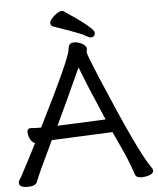

<svg xmlns="http://www.w3.org/2000/svg" viewBox="-67 -937 823 1002"><g transform="rotate(-5 345.0 -435.5)"><path d="M220 -291 473 -302Q391 -491 356 -585Q278 -413 220 -291ZM633 15Q607 15 601 -1Q582 -57 561 -107L503 -233L345 -226Q199 -219 184 -219Q101 -47 87 -8Q79 13 37 13Q-7 13 -7 -12Q-7 -20 -2.5 -26Q2 -32 6 -39.5Q10 -47 19.5 -65Q29 -83 48.5 -119.5Q68 -156 96 -212H99Q83 -212 72 -232.5Q61 -253 61 -270Q61 -291 79 -291Q98 -289 134 -289Q307 -634 312 -681Q314 -701 320.5 -709Q327 -717 346 -717Q362 -717 383 -707Q404 -697 408 -680L405 -660Q405 -648 458 -522Q624 -127 685 -39Q697 -22 697 -16Q697 0 676.5 7.5Q656 15 633 15ZM433 -735Q426 -735 405.5 -747Q385 -759 337.5 -775.5Q290 -792 240 -810Q229 -815 229 -828Q229 -838 241 -852Q253 -866 268 -876Q283 -886 292 -886Q299 -886 303 -884Q456 -783 456 -758Q456 -735 433 -735Z"/></g></svg>

Font: LXGW WenKai Medium
Style: Regular
Weight: 500
Designer: LXGW / Fontworks Inc.
Foundry: LXGW / Fontworks Inc.
Version: Version 1.501; October 10, 2024